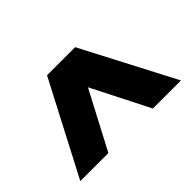

<svg xmlns="http://www.w3.org/2000/svg" viewBox="-73 -825 677 677"><g transform="rotate(-45 265.0 -486.5)"><path d="M376 -313 267 -528 154 -313H14L195 -660H335L516 -313Z"/></g></svg>

Font: TypoPRO Titillium Maps
Style: 999 wt
Weight: 900
Designer: Campivisivi
Foundry: Accademia di Belle Arti di Urbino and students of MA course of Visual design
Version: Version 001.001